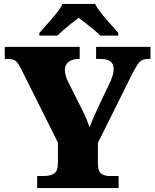

<svg xmlns="http://www.w3.org/2000/svg" viewBox="-20 -951 783 971"><path d="M168 0V-61H203Q235 -61 254 -73.5Q273 -86 273 -128V-230L88 -600Q73 -630 61 -641.5Q49 -653 17 -653H4V-714H383V-653H379Q347 -653 327.5 -638.5Q308 -624 308 -598Q308 -587 311.5 -572Q315 -557 322 -542L396 -395Q410 -368 417.5 -349Q425 -330 433 -307Q443 -334 456.5 -364.5Q470 -395 485 -427L539 -540Q550 -566 552.5 -580.5Q555 -595 555 -600Q555 -629 538 -641Q521 -653 485 -653H466V-714H741V-653H729Q710 -653 698 -646.5Q686 -640 675 -623.5Q664 -607 648 -576L475 -228V-126Q475 -85 492 -73Q509 -61 532 -61H580V0ZM179 -784Q195 -803 218.5 -829Q242 -855 264 -882Q286 -909 296 -931H461Q472 -909 493.5 -882Q515 -855 539 -829Q563 -803 578 -784V-771H487Q477 -782 456.5 -799Q436 -816 414.5 -833Q393 -850 378 -861Q363 -850 341.5 -833Q320 -816 300.5 -799Q281 -782 270 -771H179Z"/></svg>

Font: Noto Serif Devanagari Black
Style: Regular
Weight: 900
Designer: Universal Thirst, Indian Type Foundry and the Monotype Design Team
Foundry: Monotype Imaging Inc.
Version: Version 2.004; ttfautohint (v1.8.4.7-5d5b)